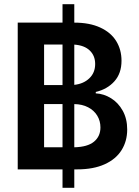

<svg xmlns="http://www.w3.org/2000/svg" viewBox="-20 -816 671 925"><path d="M281.2 0H65.4V-707H281.2V-795.9H337.9V-707Q411.6 -707 462.9 -683.3Q514.2 -659.7 539.8 -618.2Q565.4 -576.7 565.4 -523.4Q565.4 -462.4 531.2 -424.3Q497.1 -386.2 441.4 -373V-366.2Q480 -364.3 514.9 -342.8Q549.8 -321.3 571.3 -282.5Q592.8 -243.7 592.8 -192.4Q592.8 -136.2 565.7 -92.8Q538.6 -49.3 484.4 -24.7Q430.2 0 351.6 0H337.9V88.9H281.2ZM281.2 -106.4V-314.5H192.4V-106.4ZM281.2 -406.2V-601.6H192.4V-406.2ZM463.9 -202.1Q463.9 -233.4 448.5 -258.8Q433.1 -284.2 404.5 -299.1Q376 -314 337.9 -314.5V-106.4Q401.9 -107.9 432.9 -133.5Q463.9 -159.2 463.9 -202.1ZM438.5 -507.8Q438.5 -547.4 412.6 -572.5Q386.7 -597.7 337.9 -601.1V-407.2Q382.8 -412.1 410.6 -439Q438.5 -465.8 438.5 -507.8Z"/></svg>

Font: Pretendard JP SemiBold
Style: Regular
Weight: 600
Designer: Base glyphs from Inter by Rasmus Andersson; Hangeul glyphs from Noto Sans CJK(Source Han Sans) by Jang Soo-young and Kan
Foundry: Kil Hyung-jin
Version: Version 1.309